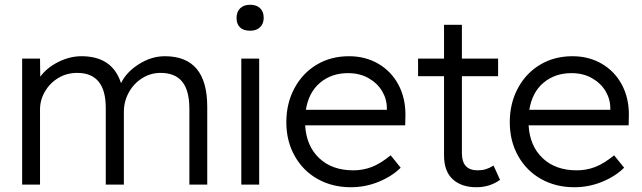

<svg xmlns="http://www.w3.org/2000/svg" viewBox="-20 -775 2697 806"><path d="M73 -529H148L149 -453Q177 -491 225 -515Q273 -539 322 -539Q452 -539 488 -426Q511 -473 563.5 -506Q616 -539 672 -539Q850 -539 850 -327V0H775V-318Q775 -395 745 -432Q715 -469 654 -469Q612 -469 576.5 -446.5Q541 -424 520.5 -386.5Q500 -349 500 -306V0H424V-322Q424 -469 304 -469Q260 -469 224.5 -447.5Q189 -426 168.5 -390.5Q148 -355 148 -316V0H73Z M993 -529H1068V0H993ZM973 -700Q973 -725 988 -740Q1003 -755 1030 -755Q1057 -755 1072 -740.5Q1087 -726 1087 -700Q1087 -676 1072 -661Q1057 -646 1030 -646Q1002 -646 987.5 -660Q973 -674 973 -700Z M1182 -262Q1182 -341 1216 -404.5Q1250 -468 1309.5 -503.5Q1369 -539 1445 -539Q1514 -539 1568 -507.5Q1622 -476 1652 -420.5Q1682 -365 1682 -294L1681 -249H1261Q1266 -162 1320 -111Q1374 -60 1463 -60Q1504 -60 1540.5 -74Q1577 -88 1620 -123L1662 -71Q1626 -35 1570 -12Q1514 11 1453 11Q1375 11 1313.5 -23.5Q1252 -58 1217 -120.5Q1182 -183 1182 -262ZM1604 -314V-321Q1604 -359 1584 -392.5Q1564 -426 1527 -447Q1490 -468 1441 -468Q1372 -468 1324 -428Q1276 -388 1264 -314Z M1844 -123V-455H1735V-529H1844V-671H1919V-529H2071V-455H1919V-132Q1919 -60 1985 -60Q2004 -60 2019 -64.5Q2034 -69 2052 -80L2079 -20Q2036 11 1980 11Q1917 11 1880.5 -22.5Q1844 -56 1844 -123Z M2120 -262Q2120 -341 2154 -404.5Q2188 -468 2247.5 -503.5Q2307 -539 2383 -539Q2452 -539 2506 -507.5Q2560 -476 2590 -420.5Q2620 -365 2620 -294L2619 -249H2199Q2204 -162 2258 -111Q2312 -60 2401 -60Q2442 -60 2478.5 -74Q2515 -88 2558 -123L2600 -71Q2564 -35 2508 -12Q2452 11 2391 11Q2313 11 2251.5 -23.5Q2190 -58 2155 -120.5Q2120 -183 2120 -262ZM2542 -314V-321Q2542 -359 2522 -392.5Q2502 -426 2465 -447Q2428 -468 2379 -468Q2310 -468 2262 -428Q2214 -388 2202 -314Z"/></svg>

Font: Lexend HM
Style: Regular
Weight: 400
Designer: Bonnie Shaver-Troup, Thomas Jockin, Octavio Pardo
Foundry: Lexend
Version: Version 1.091